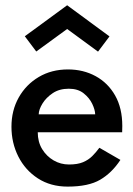

<svg xmlns="http://www.w3.org/2000/svg" viewBox="-20 -680 494 712"><path d="M231 12Q167.5 12 120.5 -18.5Q73.5 -49 48 -99.5Q22.5 -150 22.5 -210Q22.5 -270.5 49.5 -318.5Q76.5 -366.5 123.8 -394.5Q171 -422.5 232 -422.5Q289 -422.5 334.8 -397.5Q380.5 -372.5 407 -325.8Q433.5 -279 433.5 -213Q433.5 -201 433 -189.5H120Q120 -154 136.2 -127.2Q152.5 -100.5 178.8 -85.2Q205 -70 236 -70Q267.5 -70 287.8 -78.5Q308 -87 322.2 -101.2Q336.5 -115.5 348.5 -132L426.5 -87Q395 -39 351.5 -13.5Q308 12 231 12ZM333 -256Q332.5 -273 322 -295Q311.5 -317 290.2 -334Q269 -351 235 -351Q200 -351 175.5 -334.5Q151 -318 137.5 -296Q124 -274 123.5 -256ZM343.5 -488.5 229 -572.5 114.5 -489 72 -545.5 229 -660.5 386 -545Z"/></svg>

Font: Lucymar Sans Medium
Style: Regular
Weight: 500
Foundry: The League of Moveable Type (original font) / Main changes by Cristiano Sobral with portions from Mirco Monsees
Version: Version 2.001;August 30, 2020;FontCreator 13.0.0.2681 64-bit